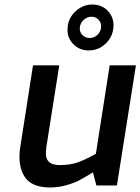

<svg xmlns="http://www.w3.org/2000/svg" viewBox="-20 -820 621 849"><path d="M279 -698Q282 -741 314.5 -770.5Q347 -800 389 -800Q431 -800 458 -770.5Q485 -741 481.5 -698.5Q478 -656 446.5 -626.5Q415 -597 373 -597Q330 -597 302.5 -626.5Q275 -656 279 -698ZM350 -732Q335 -718 333 -698.5Q331 -679 344 -665.5Q357 -652 376.5 -652Q396 -652 410.5 -665.5Q425 -679 427 -698.5Q429 -718 416.5 -732Q404 -746 384.5 -746Q365 -746 350 -732ZM70 -172 126 -531H242L185 -170Q178 -125 193.5 -107.5Q209 -90 243 -90Q288 -90 321 -101Q354 -112 404 -140L465 -531H581L497 0H406L391 -58Q353 -35 332 -23.5Q311 -12 275 -1.5Q239 9 201 9Q118 9 87.5 -40.5Q57 -90 70 -172Z"/></svg>

Font: Exo
Style: DemiBoldItalic
Weight: 600
Designer: Natanael Gama
Version: Version 1